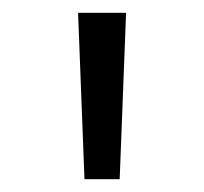

<svg xmlns="http://www.w3.org/2000/svg" viewBox="-20 -720 319 300"><path d="M102 -700H177L167 -440H112Z"/></svg>

Font: Tilda Sans
Style: Regular
Weight: 400
Designer: ParaType Ltd
Foundry: ParaType Ltd
Version: Version 1.002W